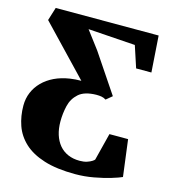

<svg xmlns="http://www.w3.org/2000/svg" viewBox="-112 -832 817 929"><g transform="rotate(15 297.0 -367.0)"><path d="M351 9.5Q257.5 9.5 194.2 -10.5Q131 -30.5 93.2 -65.8Q55.5 -101 39.2 -147.5Q23 -194 23 -246.5Q23 -282 35.8 -312.5Q48.5 -343 72.5 -367.2Q96.5 -391.5 130.5 -407.8Q164.5 -424 207.5 -430.5Q220.5 -432.5 234.5 -433.5Q248.5 -434.5 263 -434.5L31.5 -677L52 -743H567.5L580 -561H503.5L468 -669L232 -685L299.5 -595.5L429.5 -402L399.5 -377Q388.5 -384 377 -386Q365.5 -388 351 -388Q291.5 -387 262.8 -361.2Q234 -335.5 225 -297Q216 -258.5 216 -218.5Q216 -182.5 225.2 -153Q234.5 -123.5 252.2 -102.2Q270 -81 295.8 -69.8Q321.5 -58.5 354.5 -58.5Q375.5 -58.5 390.8 -63.5Q406 -68.5 415.2 -74.5Q424.5 -80.5 426.5 -84L461 -220.5H554.5L578 -37Q562 -29.5 525.8 -18.5Q489.5 -7.5 443.5 1Q397.5 9.5 351 9.5Z"/></g></svg>

Font: Merriweather Light 18pt Black
Style: Regular
Weight: 900
Version: Version 2.100